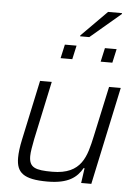

<svg xmlns="http://www.w3.org/2000/svg" viewBox="-60 -944 721 998"><g transform="rotate(5 300.5 -445.0)"><path d="M330 -764 329 -759H377L535 -893L536 -898H463ZM254 -709 238 -637H299L315 -709ZM463 -709 447 -637H508L524 -709ZM225 8C335 8 379 -29 407 -78H412L401 0H454L563 -510H502L445 -247C422 -143 401 -45 246 -45C158 -45 125 -56 125 -116C125 -138 131 -169 138 -206L203 -510H142L75 -197C67 -160 63 -128 63 -102C63 -25 100 8 225 8Z"/></g></svg>

Font: Saira UNSAM Light Italic
Style: Regular
Weight: 300
Italic angle: -12°
Designer: Hector Gatti with collaboration of the Omnibus-Type team
Foundry: Omnibus-Type
Version: Version 0.072;PS 000.072;hotconv 1.0.88;makeotf.lib2.5.64775